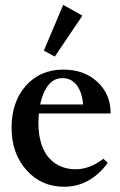

<svg xmlns="http://www.w3.org/2000/svg" viewBox="-20 -729 474 761"><path d="M197.3 -504.9 153.8 -528.3 230.5 -709.5 306.6 -667ZM233.9 11.2Q143.6 11.2 84.7 -54.9Q25.9 -121.1 25.9 -222.7Q25.9 -325.2 82.5 -389.2Q139.2 -453.1 231 -453.1Q313.5 -453.1 366 -404.5Q418.5 -356 418.5 -279.3H134.3Q132.3 -262.2 132.3 -240.7Q132.3 -193.4 144.3 -157.2Q156.2 -121.1 177 -99.9Q197.8 -78.6 223.4 -68.4Q249 -58.1 279.3 -58.1Q335.4 -58.1 389.6 -99.6L407.2 -84Q376 -39.6 331.8 -14.2Q287.6 11.2 233.9 11.2ZM228.5 -419.4Q192.9 -419.4 170.9 -390.6Q148.9 -361.8 139.2 -314.9H309.6Q304.7 -365.7 283.2 -392.6Q261.7 -419.4 228.5 -419.4Z"/></svg>

Font: Elstob 10pt SemiBold
Style: Regular
Weight: 600
Designer: Peter S. Baker
Version: Version 1.015